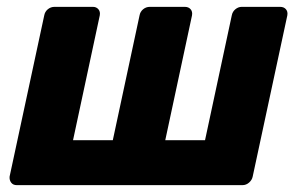

<svg xmlns="http://www.w3.org/2000/svg" viewBox="-20 -540 870 560"><path d="M29 0Q18 0 12.5 -7.5Q7 -15 8 -25L109 -495Q111 -506 119.5 -513Q128 -520 139 -520H251Q261 -520 267 -513Q273 -506 271 -495L193 -131H309L387 -495Q389 -506 397.5 -513Q406 -520 417 -520H519Q530 -520 536 -513Q542 -506 540 -495L462 -131H578L656 -495Q658 -506 666.5 -513Q675 -520 685 -520H797Q808 -520 814 -513Q820 -506 818 -495L717 -25Q715 -15 706.5 -7.5Q698 0 687 0Z"/></svg>

Font: Rubik Light
Style: Bold Italic
Weight: 700
Italic angle: -12°
Version: Version 2.104